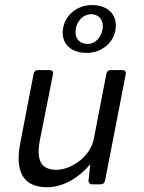

<svg xmlns="http://www.w3.org/2000/svg" viewBox="-20 -745 584 776"><path d="M329.1 -531.2C398.4 -531.2 448.2 -581.1 448.2 -641.6C448.2 -695.3 406.2 -724.6 352.5 -724.6C283.2 -724.6 233.4 -672.9 233.4 -613.3C233.4 -559.6 275.4 -531.2 329.1 -531.2ZM347.7 -687.5C377.9 -687.5 395.5 -668 395.5 -639.6C395.5 -600.6 368.2 -567.4 334 -567.4C303.7 -567.4 285.2 -586.9 285.2 -615.2C285.2 -655.3 314.5 -687.5 347.7 -687.5ZM410.2 -448.2 359.4 -184.6C343.8 -105.5 260.7 -58.6 209 -58.6C146.5 -58.6 125 -95.7 141.6 -180.7L194.3 -445.3C196.3 -456.1 190.4 -461.9 179.7 -461.9H133.8C125 -461.9 118.2 -457 116.2 -448.2L62.5 -169.9C39.1 -52.7 72.3 11.7 170.9 11.7C230.5 11.7 293.9 -21.5 342.8 -79.1H344.7L337.9 -16.6C336.9 -6.8 342.8 0 352.5 0H386.7C395.5 0 402.3 -4.9 404.3 -13.7L488.3 -445.3C490.2 -456.1 484.4 -461.9 473.6 -461.9H427.7C418.9 -461.9 412.1 -457 410.2 -448.2Z"/></svg>

Font: Ed Sans Neue
Style: Italic
Weight: 400
Italic angle: -11°
Designer: Stephen Hutchings
Version: Version 1.004;PS 001.004;hotconv 1.0.88;makeotf.lib2.5.64775